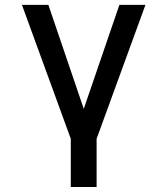

<svg xmlns="http://www.w3.org/2000/svg" viewBox="-20 -570 640 792"><path d="M272 2.5 70.5 -550H179.5L325.5 -121L472.5 -550H580L378.5 2.5V201.5H272Z"/></svg>

Font: JuliaMono SemiBold
Style: Regular
Weight: 600
Monospace: yes
Designer: cormullion
Foundry: corm
Version: Version 0.055; ttfautohint (v1.8.4)